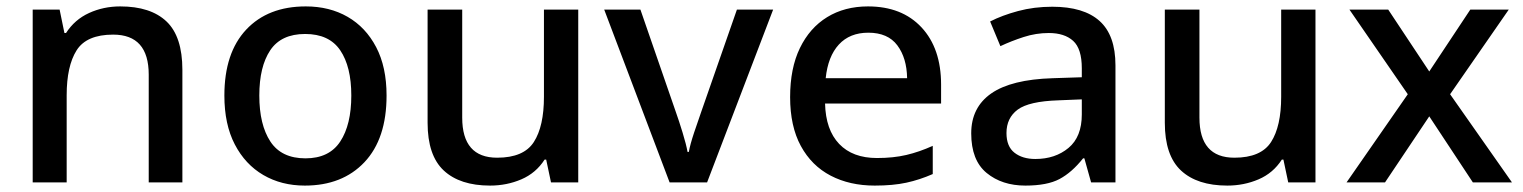

<svg xmlns="http://www.w3.org/2000/svg" viewBox="-20 -569 4752 599"><path d="M355 -549Q450 -549 499.5 -502Q549 -455 549 -351V0H444V-336Q444 -461 333 -461Q250 -461 219 -412Q188 -363 188 -272V0H82V-539H166L181 -466H186Q213 -508 258 -528.5Q303 -549 355 -549Z M1186 -271Q1186 -136 1117 -63Q1048 10 931 10Q858 10 801.5 -23Q745 -56 712.5 -118.5Q680 -181 680 -271Q680 -404 748 -476.5Q816 -549 934 -549Q1008 -549 1064.5 -516.5Q1121 -484 1153.5 -422Q1186 -360 1186 -271ZM789 -271Q789 -180 823.5 -127.5Q858 -75 933 -75Q1007 -75 1041.5 -127.5Q1076 -180 1076 -271Q1076 -361 1041.5 -412Q1007 -463 932 -463Q857 -463 823 -412Q789 -361 789 -271Z M1784 -539V0H1699L1684 -71H1679Q1652 -29 1606.5 -9.5Q1561 10 1509 10Q1415 10 1364.5 -37Q1314 -84 1314 -186V-539H1422V-202Q1422 -77 1531 -77Q1614 -77 1645.5 -126Q1677 -175 1677 -267V-539Z M2069 0 1865 -539H1978L2088 -221Q2098 -193 2109.5 -155.5Q2121 -118 2125 -95H2129Q2133 -118 2145.5 -155.5Q2158 -193 2168 -221L2279 -539H2392L2186 0Z M2688 -549Q2794 -549 2855 -483.5Q2916 -418 2916 -305V-246H2554Q2556 -164 2598 -120Q2640 -76 2716 -76Q2767 -76 2807.5 -85.5Q2848 -95 2890 -114V-26Q2849 -8 2807.5 1Q2766 10 2709 10Q2631 10 2571.5 -21Q2512 -52 2478.5 -113.5Q2445 -175 2445 -266Q2445 -356 2475.5 -419Q2506 -482 2560.5 -515.5Q2615 -549 2688 -549ZM2689 -467Q2631 -467 2597 -430Q2563 -393 2556 -325H2810Q2809 -388 2779.5 -427.5Q2750 -467 2689 -467Z M3263 -548Q3361 -548 3410.5 -503.5Q3460 -459 3460 -365V0H3384L3363 -75H3359Q3324 -31 3285.5 -10.5Q3247 10 3179 10Q3106 10 3058 -29.5Q3010 -69 3010 -153Q3010 -234 3072.5 -277.5Q3135 -321 3264 -325L3355 -328V-356Q3355 -417 3328 -441.5Q3301 -466 3252 -466Q3212 -466 3173.5 -453.5Q3135 -441 3101 -425L3069 -502Q3106 -521 3156 -534.5Q3206 -548 3263 -548ZM3282 -256Q3190 -253 3155 -227Q3120 -201 3120 -154Q3120 -112 3145 -92.5Q3170 -73 3210 -73Q3272 -73 3313.5 -107.5Q3355 -142 3355 -212V-259Z M4084 -539V0H3999L3984 -71H3979Q3952 -29 3906.5 -9.5Q3861 10 3809 10Q3715 10 3664.5 -37Q3614 -84 3614 -186V-539H3722V-202Q3722 -77 3831 -77Q3914 -77 3945.5 -126Q3977 -175 3977 -267V-539Z M4372 -275 4190 -539H4311L4439 -346L4567 -539H4687L4504 -275L4697 0H4575L4439 -206L4301 0H4181Z"/></svg>

Font: Noto Sans Khmer UI Medium
Style: Regular
Weight: 500
Designer: Danh Hong and the Monotype Design Team
Foundry: Monotype Imaging Inc.
Version: Version 2.002; ttfautohint (v1.8.4.7-5d5b)